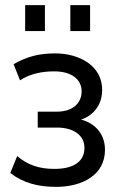

<svg xmlns="http://www.w3.org/2000/svg" viewBox="-20 -720 485 748"><path d="M199 8C300 8 389 -38 389 -136C389 -207 340 -243 296 -254C336 -267 378 -304 378 -370C378 -465 288 -512 195 -512C133 -512 85 -500 33 -470L58 -407C97 -433 145 -442 191 -442C260 -442 298 -410 298 -364C298 -318 263 -285 202 -285H127V-223H202C268 -223 309 -192 309 -144C309 -93 270 -62 192 -62C133 -62 88 -77 47 -112L20 -46C71 -7 128 8 199 8ZM254 -599H331V-700H254ZM78 -599H155V-700H78Z"/></svg>

Font: Finlandica
Style: Regular
Weight: 400
Designer: Niklas Ekholm, Juho Hiilivirta, Jaakko Suomalainen
Foundry: Helsinki Type Studio
Version: Version 2.000;Glyphs 3.2 (3202)